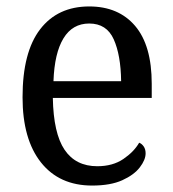

<svg xmlns="http://www.w3.org/2000/svg" viewBox="-20 -566 537 596"><path d="M266 10Q164 10 107 -62Q50 -134 50 -264Q50 -404 104.5 -475Q159 -546 257 -546Q348 -546 399.5 -485.5Q451 -425 451 -306V-262H144Q146 -152 180.5 -101Q215 -50 282 -50Q330 -50 363 -72.5Q396 -95 412 -123Q420 -120 426 -111.5Q432 -103 432 -90Q432 -70 414 -46.5Q396 -23 359.5 -6.5Q323 10 266 10ZM356 -314Q355 -395 333 -444Q311 -493 257 -493Q205 -493 177 -447Q149 -401 146 -314Z"/></svg>

Font: Noto Serif Khmer SemiCondensed
Style: Regular
Weight: 400
Width: 4
Designer: Danh Hong and the Monotype Design Team
Foundry: Monotype Imaging Inc.
Version: Version 2.004